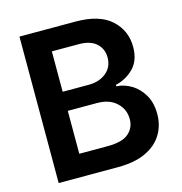

<svg xmlns="http://www.w3.org/2000/svg" viewBox="-107 -824 872 921"><g transform="rotate(-15 328.5 -363.5)"><path d="M71.7 0V-727.3H350.1Q468.4 -727.3 527.2 -673.7Q585.9 -620 585.9 -538.7Q585.9 -472.3 549 -434.3Q512.1 -396.3 458.8 -383.9V-376.8Q497.5 -375 533.2 -353.3Q568.9 -331.7 591.6 -292.4Q614.3 -253.2 614.3 -198.2Q614.3 -141.7 587 -96.8Q559.7 -51.8 504.6 -25.9Q449.6 0 366.1 0ZM203.5 -110.1H345.2Q416.9 -110.1 448.7 -137.6Q480.5 -165.1 480.5 -208.5Q480.5 -257.1 445.1 -290.1Q409.8 -323.2 348.7 -323.2H203.5ZM203.5 -418H333.8Q385.3 -418 419.7 -445.8Q454.2 -473.7 454.2 -521.7Q454.2 -563.9 424.5 -591.3Q394.9 -618.6 336.6 -618.6H203.5Z"/></g></svg>

Font: Inter Zeller Semi Bold
Style: Regular
Weight: 600
Designer: Rasmus Andersson; Joe Bland
Foundry: zeller
Version: Version 3.015;git-dec3a8cb1